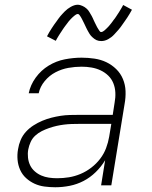

<svg xmlns="http://www.w3.org/2000/svg" viewBox="-20 -781 640 809"><path d="M213 8Q190 8 167.5 5Q145 2 125.5 -7Q106 -16 90 -30.5Q74 -45 65 -65Q56 -85 54 -107.5Q52 -130 56 -152Q59 -172 67 -191Q75 -210 89 -225.5Q103 -241 121 -252.5Q139 -264 158 -272Q177 -280 196.5 -285Q216 -290 235.5 -293Q255 -296 274.5 -296.5Q294 -297 313 -297H455L463 -349Q467 -370 466 -391Q465 -412 457.5 -430.5Q450 -449 436 -462.5Q422 -476 404 -484.5Q386 -493 365.5 -496.5Q345 -500 324 -500Q296 -500 268 -495Q240 -490 214 -476.5Q188 -463 168.5 -439.5Q149 -416 143 -388H101Q108 -423 130.5 -454Q153 -485 185 -504.5Q217 -524 253 -531Q289 -538 324 -538Q351 -538 378 -534Q405 -530 428 -519Q451 -508 469.5 -490Q488 -472 498 -448Q508 -424 509 -397Q510 -370 505 -343L449 0H406L423 -106Q407 -79 383.5 -56Q360 -33 332 -18.5Q304 -4 273.5 2Q243 8 213 8ZM221 -30Q246 -30 270.5 -34Q295 -38 319 -48Q343 -58 364.5 -74.5Q386 -91 402 -112Q418 -133 427 -157Q436 -181 440 -205L449 -259H313Q298 -259 282 -258.5Q266 -258 250 -256Q234 -254 218.5 -250.5Q203 -247 187 -241.5Q171 -236 156 -228.5Q141 -221 128.5 -209.5Q116 -198 109 -182.5Q102 -167 99 -151Q96 -134 98 -116.5Q100 -99 107 -84.5Q114 -70 126.5 -59Q139 -48 154 -41.5Q169 -35 186 -32.5Q203 -30 221 -30ZM407 -608Q401 -608 396 -609Q391 -610 386.5 -612Q382 -614 378 -617Q374 -620 370 -623.5Q366 -627 363 -630.5Q360 -634 357.5 -638Q355 -642 352.5 -646.5Q350 -651 347.5 -655.5Q345 -660 343 -664.5Q341 -669 339 -673Q337 -677 334.5 -682.5Q332 -688 329.5 -692.5Q327 -697 325 -701.5Q323 -706 320.5 -709.5Q318 -713 315 -717.5Q312 -722 308 -722Q304 -722 300 -719.5Q296 -717 293 -714.5Q290 -712 285 -707.5Q280 -703 278 -700.5Q276 -698 274 -696Q272 -694 269.5 -691Q267 -688 265 -685Q263 -682 260.5 -679Q258 -676 255.5 -672.5Q253 -669 250 -665Q247 -661 244.5 -657Q242 -653 239 -648.5Q236 -644 233 -639.5Q230 -635 227 -630Q224 -625 221 -620Q218 -615 215 -609L178 -628Q183 -638 188 -646Q193 -654 198 -662Q203 -670 208 -677Q213 -684 217.5 -690Q222 -696 226 -702Q230 -708 234.5 -713Q239 -718 243 -722.5Q247 -727 253 -733Q259 -739 265 -743.5Q271 -748 278 -752Q285 -756 292.5 -758.5Q300 -761 307 -761Q313 -761 318 -759.5Q323 -758 327.5 -756Q332 -754 336 -751.5Q340 -749 344 -745.5Q348 -742 351 -738.5Q354 -735 356.5 -730.5Q359 -726 361.5 -722Q364 -718 366.5 -713.5Q369 -709 371 -704.5Q373 -700 375 -695.5Q377 -691 379.5 -686Q382 -681 384.5 -676Q387 -671 389 -667Q391 -663 393.5 -659.5Q396 -656 399 -651Q402 -646 406 -646Q410 -646 414 -648.5Q418 -651 421 -653.5Q424 -656 429 -661Q434 -666 436 -668Q438 -670 440 -672.5Q442 -675 444.5 -678Q447 -681 449 -683.5Q451 -686 453.5 -689.5Q456 -693 458.5 -696.5Q461 -700 464 -703.5Q467 -707 469.5 -711.5Q472 -716 475 -720Q478 -724 481 -729Q484 -734 487 -739Q490 -744 493 -749Q496 -754 499 -760L536 -740Q531 -731 526 -722.5Q521 -714 516 -706.5Q511 -699 506 -692Q501 -685 496.5 -678.5Q492 -672 488 -666.5Q484 -661 479.5 -656Q475 -651 471 -646.5Q467 -642 461 -635.5Q455 -629 449 -624.5Q443 -620 436 -616Q429 -612 421.5 -610Q414 -608 407 -608Z"/></svg>

Font: Iosevka Curly XLtExObl
Style: Regular
Weight: 200
Width: 7
Italic angle: -9°
Monospace: yes
Designer: Belleve Invis
Foundry: Belleve Invis
Version: Version 11.0.1; ttfautohint (v1.8.3)